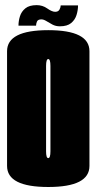

<svg xmlns="http://www.w3.org/2000/svg" viewBox="-20 -724 376 748"><path d="M168 4.5Q7.5 4.5 7.5 -77.5V-524.5Q7.5 -606.5 168 -606.5Q328.5 -606.5 328.5 -524.5V-77.5Q328.5 4.5 168 4.5ZM168 -108Q176.5 -108 176.5 -134.5V-467Q176.5 -494 168 -494Q159.5 -494 159.5 -467V-134.5Q159.5 -108 168 -108ZM213 -621.5Q197.5 -621.5 184.5 -628.2Q171.5 -635 160.8 -641.8Q150 -648.5 141.5 -648.5Q127.5 -648.5 124 -640Q120.5 -631.5 120.5 -624H52Q52 -642.5 57.8 -660.8Q63.5 -679 78.8 -691.5Q94 -704 123 -704Q146 -704 164.2 -691Q182.5 -678 195 -678Q207 -678 211.8 -686.8Q216.5 -695.5 216.5 -703H284Q284 -684.5 278.2 -665.8Q272.5 -647 257.2 -634.2Q242 -621.5 213 -621.5Z"/></svg>

Font: Anybody UltraCondensed ExtraBold
Style: Regular
Weight: 800
Width: 1
Designer: Tyler Finck
Foundry: Etcetera Type Company
Version: Version 1.010; ttfautohint (v1.8.3) -l 8 -r 50 -G 200 -x 14 